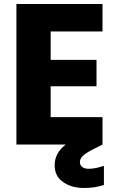

<svg xmlns="http://www.w3.org/2000/svg" viewBox="-20 -722 581 959"><path d="M423 121C423 121 423 121 423 121C409 121 398 118 391 112C383 106 379 98 379 88C379 88 379 88 379 88C379 77 384 66 394 56C404 47 421 36 446 23C446 23 492 0 492 0C492 0 492 -137 492 -137C492 -137 233 -137 233 -137C233 -137 233 -291 233 -291C233 -291 462 -291 462 -291C462 -291 462 -423 462 -423C462 -423 233 -423 233 -423C233 -423 233 -565 233 -565C233 -565 492 -565 492 -565C492 -565 492 -702 492 -702C492 -702 62 -702 62 -702C62 -702 62 0 62 0C62 0 308 0 308 0C308 0 308 0 308 0C288 16 274 32 266 49C257 66 253 84 253 103C253 103 253 103 253 103C253 140 267 168 295 187C322 207 358 217 401 217C401 217 401 217 401 217C435 217 468 212 499 202C499 202 499 106 499 106C499 106 499 106 499 106C471 116 446 121 423 121Z"/></svg>

Font: Girnar Poppins
Style: Bold
Weight: 500
Designer: Ninad Kale (Devanagari), Jonny Pinhorn (Latin)
Foundry: Indian Type Foundry
Version: ""